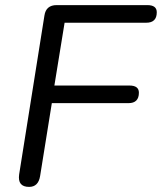

<svg xmlns="http://www.w3.org/2000/svg" viewBox="-20 -725 634 752"><path d="M94 7Q48 7 55 -42L154 -664Q160 -705 202 -705H557Q594 -705 594 -677Q594 -636 553 -636H233L193 -390H487Q524 -390 524 -362Q524 -321 483 -321H183L137 -35Q130 7 94 7Z"/></svg>

Font: Nunito
Style: Italic
Weight: 400
Italic angle: -9°
Designer: Vernon Adams
Foundry: Vernon Adams
Version: Version 3.601; ttfautohint (v1.8.2.53-6de2)